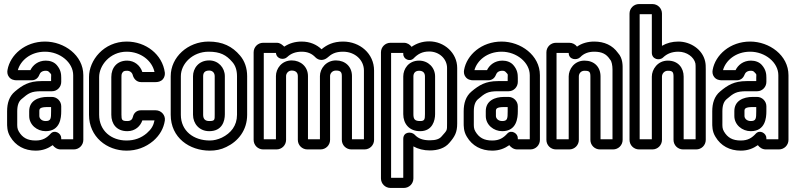

<svg xmlns="http://www.w3.org/2000/svg" viewBox="-20 -712 3924 947"><path d="M282 -308V-328C282 -347 280 -368 260 -391C247 -406 227 -413 206 -413C168 -413 142 -391 130 -366H68C81 -413 130 -457 202 -457C276 -457 341 -404 341 -341V-25H282V-31C282 -55 250 -73 231 -54C211 -32 191 -19 156 -19C115 -19 91 -33 73 -63C64 -78 65 -89 65 -109V-163C65 -194 73 -212 86 -223C120 -252 133 -262 184 -262H237C262 -262 282 -283 282 -308ZM279 25H344C370 25 391 4 391 -22V-341C391 -440 296 -507 202 -507C103 -507 30 -441 17 -367C15 -357 16 -343 24 -333C34 -319 50 -316 62 -316H136C155 -316 168 -327 174 -343C178 -354 187 -363 206 -363C215 -363 219 -360 222 -357C236 -342 232 -349 232 -328V-312H184C123 -312 91 -292 54 -261C25 -237 15 -202 15 -163V-109C15 -91 14 -64 31 -37C57 7 101 31 156 31C191 31 217 20 240 4C248 15 262 25 279 25ZM236 -234H215C168 -234 124 -215 124 -164V-140C124 -96 163 -65 205 -65C277 -65 282 -131 282 -163V-188C282 -213 261 -234 236 -234ZM215 -184H232V-163C232 -127 231 -115 205 -115C185 -115 174 -128 174 -140V-164C174 -175 176 -184 215 -184Z M529 -332V-146C529 -102 554 -65 608 -65C648 -65 673 -91 682 -118H742C737 -93 727 -75 704 -55C676 -31 643 -19 604 -19C529 -19 469 -67 469 -146V-332C469 -388 521 -457 605 -457C674 -457 730 -413 742 -357H682C672 -388 644 -413 607 -413C557 -413 529 -378 529 -332ZM604 31C653 31 698 15 736 -17C769 -46 787 -79 793 -117C797 -144 775 -168 748 -168H674C655 -168 640 -155 636 -137C633 -124 626 -115 608 -115C582 -115 579 -120 579 -146V-332C579 -346 581 -349 582 -351C588 -360 590 -363 607 -363C621 -363 632 -354 635 -341C639 -326 652 -307 676 -307H747C758 -307 773 -309 784 -322C792 -332 794 -344 793 -354C781 -444 699 -507 605 -507C491 -507 419 -414 419 -332V-146C419 -37 507 31 604 31Z M1015 -19C935 -19 872 -66 872 -146V-336C872 -398 930 -457 1009 -457C1066 -457 1096 -441 1126 -406C1141 -389 1149 -366 1149 -336V-146C1149 -92 1119 -55 1074 -33C1054 -24 1035 -19 1015 -19ZM1015 31C1043 31 1070 26 1096 13C1155 -15 1199 -70 1199 -146V-336C1199 -376 1187 -411 1164 -438C1126 -483 1078 -507 1009 -507C906 -507 822 -430 822 -336V-146C822 -32 915 31 1015 31ZM1012 -414C959 -414 932 -374 932 -336V-146C932 -102 963 -65 1012 -65C1076 -65 1089 -115 1089 -148V-336C1089 -379 1056 -414 1012 -414ZM1012 -364C1028 -364 1039 -353 1039 -336V-148C1039 -121 1040 -115 1012 -115C991 -115 982 -126 982 -146V-336C982 -352 989 -364 1012 -364Z M1468 -457C1498 -457 1519 -447 1536 -429C1553 -412 1577 -413 1594 -427C1614 -445 1633 -457 1672 -457C1731 -457 1775 -416 1775 -364V-25H1716V-337C1716 -383 1683 -414 1637 -414C1588 -414 1558 -373 1558 -337V-25H1499V-337C1499 -383 1463 -414 1419 -414C1369 -414 1341 -373 1341 -337V-25H1281V-451H1341C1344 -420 1380 -414 1397 -431C1415 -448 1438 -457 1468 -457ZM1345 -501H1278C1252 -501 1231 -480 1231 -454V-22C1231 4 1252 25 1278 25H1344C1370 25 1391 4 1391 -22V-337C1391 -349 1401 -364 1419 -364C1439 -364 1449 -353 1449 -337V-22C1449 4 1470 25 1496 25H1561C1587 25 1608 4 1608 -22V-337C1608 -349 1618 -364 1637 -364C1659 -364 1666 -357 1666 -337V-22C1666 4 1687 25 1713 25H1778C1804 25 1825 4 1825 -22V-364C1825 -448 1755 -507 1672 -507C1624 -507 1592 -491 1566 -469C1542 -492 1509 -507 1468 -507C1436 -507 1408 -499 1382 -482C1372 -491 1362 -501 1345 -501Z M1969 -446C1969 -418 2003 -407 2019 -423C2040 -445 2062 -458 2097 -458C2147 -458 2185 -421 2185 -377V-103C2185 -66 2186 -71 2158 -39C2148 -27 2131 -20 2100 -20C2065 -20 2042 -29 2025 -48C2009 -64 1969 -63 1969 -27V165H1909V-451H1969ZM1972 -501H1906C1880 -501 1859 -480 1859 -454V168C1859 194 1880 215 1906 215H1972C1998 215 2019 194 2019 168V10C2042 23 2070 30 2100 30C2139 30 2174 19 2196 -7C2224 -39 2235 -60 2235 -103V-377C2235 -451 2171 -508 2097 -508C2062 -508 2033 -497 2010 -481C2002 -492 1989 -501 1972 -501ZM2047 -413C1995 -413 1969 -372 1969 -335V-149C1969 -102 1998 -65 2052 -65C2114 -65 2126 -119 2126 -149V-335C2126 -379 2092 -413 2047 -413ZM2047 -363C2066 -363 2076 -353 2076 -335V-149C2076 -123 2074 -115 2052 -115C2026 -115 2019 -124 2019 -149V-335C2019 -350 2027 -363 2047 -363Z M2534 -308V-328C2534 -347 2532 -368 2512 -391C2499 -406 2479 -413 2458 -413C2420 -413 2394 -391 2382 -366H2320C2333 -413 2382 -457 2454 -457C2528 -457 2593 -404 2593 -341V-25H2534V-31C2534 -55 2502 -73 2483 -54C2463 -32 2443 -19 2408 -19C2367 -19 2343 -33 2325 -63C2316 -78 2317 -89 2317 -109V-163C2317 -194 2325 -212 2338 -223C2372 -252 2385 -262 2436 -262H2489C2514 -262 2534 -283 2534 -308ZM2531 25H2596C2622 25 2643 4 2643 -22V-341C2643 -440 2548 -507 2454 -507C2355 -507 2282 -441 2269 -367C2267 -357 2268 -343 2276 -333C2286 -319 2302 -316 2314 -316H2388C2407 -316 2420 -327 2426 -343C2430 -354 2439 -363 2458 -363C2467 -363 2471 -360 2474 -357C2488 -342 2484 -349 2484 -328V-312H2436C2375 -312 2343 -292 2306 -261C2277 -237 2267 -202 2267 -163V-109C2267 -91 2266 -64 2283 -37C2309 7 2353 31 2408 31C2443 31 2469 20 2492 4C2500 15 2514 25 2531 25ZM2488 -234H2467C2420 -234 2376 -215 2376 -164V-140C2376 -96 2415 -65 2457 -65C2529 -65 2534 -131 2534 -163V-188C2534 -213 2513 -234 2488 -234ZM2467 -184H2484V-163C2484 -127 2483 -115 2457 -115C2437 -115 2426 -128 2426 -140V-164C2426 -175 2428 -184 2467 -184Z M2990 -417C2997 -410 3001 -388 3001 -370V-25H2942V-335C2942 -382 2911 -413 2863 -413C2812 -413 2785 -370 2785 -335V-25H2725V-451H2785C2785 -417 2825 -413 2842 -430C2859 -448 2882 -457 2911 -457C2949 -457 2971 -445 2987 -421C2988 -420 2989 -418 2990 -417ZM2788 -501H2722C2696 -501 2675 -480 2675 -454V-22C2675 4 2696 25 2722 25H2788C2814 25 2835 4 2835 -22V-335C2835 -348 2844 -363 2863 -363C2887 -363 2892 -358 2892 -335V-22C2892 4 2913 25 2939 25H3004C3030 25 3051 4 3051 -22V-370C3051 -387 3053 -424 3028 -451C3001 -489 2960 -507 2911 -507C2880 -507 2850 -499 2826 -482C2818 -493 2804 -501 2788 -501Z M3326 -457C3367 -457 3403 -431 3410 -399C3411 -394 3411 -384 3411 -370V-25H3352V-334C3352 -377 3325 -413 3274 -413C3223 -413 3195 -369 3195 -334V-25H3135V-642H3195V-452C3195 -419 3233 -411 3251 -429C3270 -447 3294 -457 3326 -457ZM3198 -692H3132C3106 -692 3085 -671 3085 -645V-22C3085 4 3106 25 3132 25H3198C3224 25 3245 4 3245 -22V-334C3245 -347 3255 -363 3274 -363C3297 -363 3302 -357 3302 -334V-22C3302 4 3323 25 3349 25H3414C3440 25 3461 4 3461 -22V-370C3461 -384 3461 -396 3458 -409C3445 -469 3385 -507 3326 -507C3296 -507 3269 -500 3245 -486V-645C3245 -671 3224 -692 3198 -692Z M3760 -308V-328C3760 -347 3758 -368 3738 -391C3725 -406 3705 -413 3684 -413C3646 -413 3620 -391 3608 -366H3546C3559 -413 3608 -457 3680 -457C3754 -457 3819 -404 3819 -341V-25H3760V-31C3760 -55 3728 -73 3709 -54C3689 -32 3669 -19 3634 -19C3593 -19 3569 -33 3551 -63C3542 -78 3543 -89 3543 -109V-163C3543 -194 3551 -212 3564 -223C3598 -252 3611 -262 3662 -262H3715C3740 -262 3760 -283 3760 -308ZM3757 25H3822C3848 25 3869 4 3869 -22V-341C3869 -440 3774 -507 3680 -507C3581 -507 3508 -441 3495 -367C3493 -357 3494 -343 3502 -333C3512 -319 3528 -316 3540 -316H3614C3633 -316 3646 -327 3652 -343C3656 -354 3665 -363 3684 -363C3693 -363 3697 -360 3700 -357C3714 -342 3710 -349 3710 -328V-312H3662C3601 -312 3569 -292 3532 -261C3503 -237 3493 -202 3493 -163V-109C3493 -91 3492 -64 3509 -37C3535 7 3579 31 3634 31C3669 31 3695 20 3718 4C3726 15 3740 25 3757 25ZM3714 -234H3693C3646 -234 3602 -215 3602 -164V-140C3602 -96 3641 -65 3683 -65C3755 -65 3760 -131 3760 -163V-188C3760 -213 3739 -234 3714 -234ZM3693 -184H3710V-163C3710 -127 3709 -115 3683 -115C3663 -115 3652 -128 3652 -140V-164C3652 -175 3654 -184 3693 -184Z"/></svg>

Font: DIN Rundschrift
Style: MittelKont
Weight: 400
Version: Version 1.027